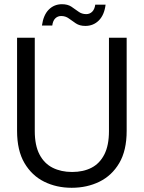

<svg xmlns="http://www.w3.org/2000/svg" viewBox="-20 -879 682 911"><path d="M320 12Q248 12 189.5 -17Q131 -46 96 -105.5Q61 -165 61 -258V-700H145V-257Q145 -189 167.5 -146Q190 -103 230 -83Q270 -63 322 -63Q375 -63 414 -83Q453 -103 475 -146Q497 -189 497 -257V-700H581V-258Q581 -165 546 -105.5Q511 -46 452 -17Q393 12 320 12ZM385 -756Q358 -756 340 -768Q322 -780 306.5 -791.5Q291 -803 270 -803Q254 -803 242.5 -792Q231 -781 228 -758H179Q186 -808 211.5 -833.5Q237 -859 274 -859Q301 -859 318.5 -847.5Q336 -836 352 -824Q368 -812 389 -812Q406 -812 417.5 -823.5Q429 -835 432 -857H481Q475 -808 449 -782Q423 -756 385 -756Z"/></svg>

Font: DM Sans 28pt
Style: Regular
Weight: 400
Version: Version 4.004;gftools[0.9.30]